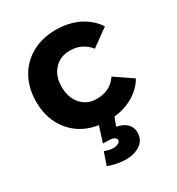

<svg xmlns="http://www.w3.org/2000/svg" viewBox="-183 -659 928 1005"><g transform="rotate(-30 281.5 -157.0)"><path d="M299.8 121.1Q299.8 96.2 248 96.2H221.2L251 2Q148.9 -13.2 88.4 -86.2Q27.8 -159.2 27.8 -267.1Q27.8 -349.1 62.5 -411.6Q97.2 -474.1 159.7 -508.5Q222.2 -543 301.8 -543Q381.3 -543 441.2 -513.4Q501 -483.9 537.1 -430.2L433.1 -355Q387.2 -412.1 313 -412.1Q254.9 -412.1 218.5 -372.6Q182.1 -333 182.1 -268.1Q182.1 -203.1 218 -162.6Q253.9 -122.1 310.1 -122.1Q394 -122.1 435.1 -185.1L541 -112.8Q512.2 -64 461.2 -33.4Q410.2 -2.9 344.2 3.9L325.2 54.2Q367.2 63 387.2 84.5Q407.2 106 407.2 134.8Q407.2 180.7 372.1 204.8Q336.9 229 285.2 229Q233.4 229 179.2 208L205.1 132.8Q259.8 153.3 288.1 136.7Q299.8 129.9 299.8 121.1Z"/></g></svg>

Font: Montserrat-SemiBold
Style: Regular
Weight: 600
Designer: Julieta Ulanovsky
Foundry: Julieta Ulanovsky
Version: Version 6.001